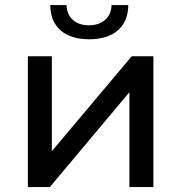

<svg xmlns="http://www.w3.org/2000/svg" viewBox="-20 -758 735 778"><path d="M93 -529.9H190.1V-145.4L513.6 -529.9H601.6V0H504.4V-384.4L181.9 0H93ZM183.6 -737.6H249.7Q250.5 -700.1 274.9 -677.8Q299.3 -655.6 340.4 -655.6Q381.6 -655.6 406.4 -677.8Q431.2 -700.1 432 -737.6H499.9Q498.9 -670.3 457 -634.6Q415.1 -598.9 341.3 -598.9Q267.4 -598.9 226 -634.6Q184.6 -670.3 183.6 -737.6Z"/></svg>

Font: iiserrat Thin
Style: Regular
Weight: 100
Designer: Akira Ohta
Foundry: Akira Ohta
Version: Version 1.200;Glyphs 3.3.1 (3343)